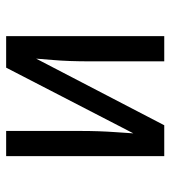

<svg xmlns="http://www.w3.org/2000/svg" viewBox="16 -584 567 640"><g transform="rotate(-90 300.0 -263.5)"><path d="M500 0H416V-246Q416 -320 420.5 -371Q425 -422 425 -427L203 0H100V-527H184V-280Q184 -217 180 -162.5Q176 -108 176 -103L395 -527H500Z"/></g></svg>

Font: FiraDG Mono
Style: Regular
Weight: 400
Designer: Carrois Corporate & Edenspiekermann AG
Foundry: Carrois Corporate GbR & Edenspiekermann AG
Version: Version 3.206